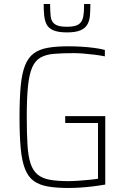

<svg xmlns="http://www.w3.org/2000/svg" viewBox="-20 -926 626 954"><path d="M321 8Q260 8 217.5 0.5Q175 -7 147.5 -27Q120 -47 104.5 -86Q89 -125 83 -188Q77 -251 77 -344Q77 -437 83 -499.5Q89 -562 104.5 -601Q120 -640 147.5 -660.5Q175 -681 217.5 -688.5Q260 -696 321 -696Q351 -696 384 -694Q417 -692 447.5 -688Q478 -684 501 -678V-646Q476 -651 447.5 -654.5Q419 -658 392.5 -660Q366 -662 347 -662Q289 -662 248 -658.5Q207 -655 180.5 -639.5Q154 -624 139.5 -590Q125 -556 119 -497Q113 -438 113 -344Q113 -263 116.5 -206.5Q120 -150 131.5 -114.5Q143 -79 166 -59.5Q189 -40 226.5 -33Q264 -26 320 -26Q342 -26 369.5 -28Q397 -30 423.5 -32.5Q450 -35 467 -38V-315H304V-349H503V-9Q475 -4 442.5 0Q410 4 378.5 6Q347 8 321 8ZM313 -765Q269 -765 245 -775.5Q221 -786 211.5 -805Q202 -824 199.5 -849.5Q197 -875 197 -906H229Q229 -869 232 -843.5Q235 -818 253 -805.5Q271 -793 312 -793Q354 -793 371.5 -805.5Q389 -818 393.5 -843Q398 -868 398 -906H429Q429 -875 427 -849.5Q425 -824 414.5 -805Q404 -786 380 -775.5Q356 -765 313 -765Z"/></svg>

Font: Saira SemiCondensed Thin
Style: Regular
Weight: 250
Width: 4
Designer: Hector Gatti with collaboration of the Omnibus-Type team
Foundry: Omnibus-Type
Version: Version 1.101